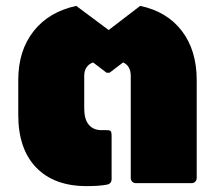

<svg xmlns="http://www.w3.org/2000/svg" viewBox="-20 -622 740 652"><path d="M42 -232V-350Q42 -450 94 -516Q146 -582 239 -602L349 -520L456 -602Q547 -583 597.5 -517Q648 -451 648 -350V-18Q648 -10 643 -5Q638 0 630 0H442Q434 0 429 -5Q424 -10 424 -18V-364Q424 -382 417 -393.5Q410 -405 398 -410L352 -375H342L296 -410Q282 -405 274 -393.5Q266 -382 266 -364V-254Q266 -217 281.5 -198.5Q297 -180 325 -180H343Q353 -180 356 -176.5Q359 -173 359 -162V-14Q359 2 343 5Q318 10 274 10Q164 10 103 -53Q42 -116 42 -232Z"/></svg>

Font: LINE Seed Sans TH App Heavy
Style: Regular
Weight: 900
Designer: Dalton Maag Ltd | Thai characters by Cadson Demak Co.,Ltd.
Foundry: Dalton Maag Ltd
Version: Version 1.003